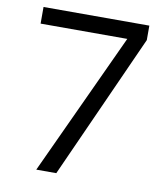

<svg xmlns="http://www.w3.org/2000/svg" viewBox="-81 -781 734 849"><g transform="rotate(10 286.0 -357.0)"><path d="M139.2 0 435.1 -639.2H45.9V-713.9H521V-648.9L229 0Z"/></g></svg>

Font: f02075841
Style: Regular
Weight: 400
Foundry: Ascender Corporation
Version: Version 1.10